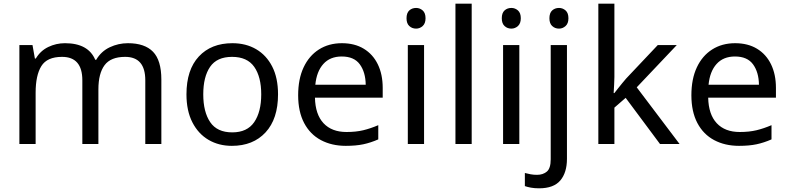

<svg xmlns="http://www.w3.org/2000/svg" viewBox="-20 -780 4274 1040"><path d="M673 -546Q764 -546 809 -499.5Q854 -453 854 -349V0H767V-345Q767 -472 658 -472Q580 -472 546.5 -427Q513 -382 513 -296V0H426V-345Q426 -472 316 -472Q235 -472 204 -422Q173 -372 173 -278V0H85V-536H156L169 -463H174Q199 -505 241.5 -525.5Q284 -546 332 -546Q458 -546 496 -456H501Q528 -502 574.5 -524Q621 -546 673 -546Z M1486 -269Q1486 -136 1418.5 -63Q1351 10 1236 10Q1165 10 1109.5 -22.5Q1054 -55 1022 -117.5Q990 -180 990 -269Q990 -402 1057 -474Q1124 -546 1239 -546Q1312 -546 1367.5 -513.5Q1423 -481 1454.5 -419.5Q1486 -358 1486 -269ZM1081 -269Q1081 -174 1118.5 -118.5Q1156 -63 1238 -63Q1319 -63 1357 -118.5Q1395 -174 1395 -269Q1395 -364 1357 -418Q1319 -472 1237 -472Q1155 -472 1118 -418Q1081 -364 1081 -269Z M1832 -546Q1901 -546 1950.5 -516Q2000 -486 2026.5 -431.5Q2053 -377 2053 -304V-251H1686Q1688 -160 1732.5 -112.5Q1777 -65 1857 -65Q1908 -65 1947.5 -74.5Q1987 -84 2029 -102V-25Q1988 -7 1948 1.5Q1908 10 1853 10Q1777 10 1718.5 -21Q1660 -52 1627.5 -113.5Q1595 -175 1595 -264Q1595 -352 1624.5 -415Q1654 -478 1707.5 -512Q1761 -546 1832 -546ZM1831 -474Q1768 -474 1731.5 -433.5Q1695 -393 1688 -321H1961Q1960 -389 1929 -431.5Q1898 -474 1831 -474Z M2234 -737Q2254 -737 2269.5 -723.5Q2285 -710 2285 -681Q2285 -653 2269.5 -639Q2254 -625 2234 -625Q2212 -625 2197 -639Q2182 -653 2182 -681Q2182 -710 2197 -723.5Q2212 -737 2234 -737ZM2277 -536V0H2189V-536Z M2535 0H2447V-760H2535Z M2750 -737Q2770 -737 2785.5 -723.5Q2801 -710 2801 -681Q2801 -653 2785.5 -639Q2770 -625 2750 -625Q2728 -625 2713 -639Q2698 -653 2698 -681Q2698 -710 2713 -723.5Q2728 -737 2750 -737ZM2793 -536V0H2705V-536Z M2956 -681Q2956 -710 2971 -723.5Q2986 -737 3008 -737Q3028 -737 3043.5 -723.5Q3059 -710 3059 -681Q3059 -653 3043.5 -639Q3028 -625 3008 -625Q2986 -625 2971 -639Q2956 -653 2956 -681ZM2900 240Q2875 240 2856 236.5Q2837 233 2823 228V157Q2838 161 2854 164Q2870 167 2889 167Q2921 167 2942 149.5Q2963 132 2963 83V-536H3051V80Q3051 155 3015 197.5Q2979 240 2900 240Z M3308 -363Q3308 -347 3306.5 -321Q3305 -295 3304 -276H3308Q3314 -284 3326 -299Q3338 -314 3350.5 -329.5Q3363 -345 3372 -355L3543 -536H3646L3429 -307L3661 0H3555L3369 -250L3308 -197V0H3221V-760H3308Z M3962 -546Q4031 -546 4080.5 -516Q4130 -486 4156.5 -431.5Q4183 -377 4183 -304V-251H3816Q3818 -160 3862.5 -112.5Q3907 -65 3987 -65Q4038 -65 4077.5 -74.5Q4117 -84 4159 -102V-25Q4118 -7 4078 1.5Q4038 10 3983 10Q3907 10 3848.5 -21Q3790 -52 3757.5 -113.5Q3725 -175 3725 -264Q3725 -352 3754.5 -415Q3784 -478 3837.5 -512Q3891 -546 3962 -546ZM3961 -474Q3898 -474 3861.5 -433.5Q3825 -393 3818 -321H4091Q4090 -389 4059 -431.5Q4028 -474 3961 -474Z"/></svg>

Font: Noto Serif Ottoman Siyaq
Style: Regular
Weight: 400
Designer: Sérgio Martins
Version: Version 1.005; ttfautohint (v1.8.4.7-5d5b)